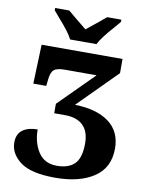

<svg xmlns="http://www.w3.org/2000/svg" viewBox="-100 -1001 822 1082"><g transform="rotate(10 311.0 -460.0)"><path d="M154 -885 126 -918V-931H207Q242 -901 315 -842Q400 -910 424 -931H505V-918L477 -885Q408 -808 391 -771H240Q223 -808 154 -885ZM31 -145Q31 -194 63 -217Q95 -240 148 -240Q148 -165 183 -111Q218 -57 289 -57Q357 -57 391 -91.5Q425 -126 425 -208Q425 -277 389 -311.5Q353 -346 286 -346H224V-400L422 -598H240Q195 -598 178 -583Q161 -568 157 -526L153 -490H79L87 -714H550V-633L331 -413Q455 -411 525.5 -359Q596 -307 596 -209Q596 -99 513 -44Q430 11 292 11Q153 11 92 -35Q31 -81 31 -145Z"/></g></svg>

Font: Noto Serif ExtraBold
Style: Regular
Weight: 800
Designer: Monotype Design Team
Foundry: Monotype Imaging Inc.
Version: Version 1.001